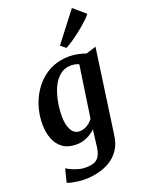

<svg xmlns="http://www.w3.org/2000/svg" viewBox="-200 -959 975 1300"><g transform="rotate(-20 287.5 -309.0)"><path d="M465.5 38Q457.5 100 428.5 141.5Q399.5 183 358 207Q316.5 231 269.2 241.2Q222 251.5 176.5 251.5Q153.5 251.5 128.5 248.2Q103.5 245 82.8 240.2Q62 235.5 52.5 231L76 135.5Q83.5 140.5 104.5 150.5Q125.5 160.5 153.5 169.2Q181.5 178 209.5 178Q246 178 270.2 169.2Q294.5 160.5 308.8 136.8Q323 113 328.5 69L343 -48Q327.5 -33 306.5 -19.8Q285.5 -6.5 259.8 1.8Q234 10 203.5 10Q144 10 106.2 -18Q68.5 -46 51 -93Q33.5 -140 33.5 -197.5Q33.5 -251 46.8 -304.2Q60 -357.5 87 -404.8Q114 -452 153.5 -489Q193 -526 245.2 -547Q297.5 -568 362.5 -568Q392.5 -568 424.8 -561Q457 -554 478 -545.5L551 -568ZM407.5 -494Q395.5 -500 380.8 -503Q366 -506 351 -506Q312.5 -506 283.2 -487.2Q254 -468.5 233.5 -436.8Q213 -405 200.2 -365.5Q187.5 -326 181.5 -284Q175.5 -242 175.5 -203.5Q175.5 -171 181 -145.8Q186.5 -120.5 196.8 -102.8Q207 -85 221.8 -75.8Q236.5 -66.5 255.5 -66.5Q276 -66.5 294.2 -74.2Q312.5 -82 327.2 -94.5Q342 -107 352.5 -121ZM327.5 -657.5 490.5 -869 575 -797Q569.5 -787 551.8 -769.5Q534 -752 509.2 -730.8Q484.5 -709.5 457.2 -689Q430 -668.5 405.2 -652.2Q380.5 -636 363 -628Z"/></g></svg>

Font: Merriweather Light 18pt
Style: Bold Italic
Weight: 700
Italic angle: -7.8°
Version: Version 2.101